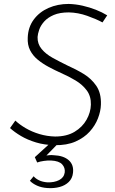

<svg xmlns="http://www.w3.org/2000/svg" viewBox="-20 -731 583 976"><path d="M501 -617Q470 -634 423.5 -650.5Q377 -667 330 -668Q284 -668 253.5 -655Q223 -642 205 -622Q187 -602 179.5 -580.5Q172 -559 171 -543Q170 -508 191.5 -482Q213 -456 248.5 -436.5Q284 -417 323 -398Q366 -379 405.5 -355Q445 -331 470 -294Q495 -257 493 -199Q492 -166 478 -129.5Q464 -93 436 -62Q408 -31 364 -11.5Q320 8 258 7Q206 6 163 -7Q120 -20 87 -39.5Q54 -59 31 -80L58 -118Q79 -98 110.5 -79.5Q142 -61 180.5 -49.5Q219 -38 260 -37Q319 -37 359 -61Q399 -85 420 -122.5Q441 -160 442 -199Q443 -242 421 -271.5Q399 -301 364 -322Q329 -343 290 -360Q259 -374 228 -390.5Q197 -407 172 -427.5Q147 -448 133 -475.5Q119 -503 121 -540Q123 -593 151.5 -631.5Q180 -670 226.5 -690.5Q273 -711 329 -711Q365 -710 400 -702Q435 -694 467 -681.5Q499 -669 525 -653ZM151 165Q161 177 178.5 185.5Q196 194 221 196Q256 197 280.5 184.5Q305 172 309 146Q312 122 296 104.5Q280 87 240 85Q224 84 203 87Q182 90 169 95L157 68L236 -4L272 2L194 82L178 69Q190 64 211.5 60Q233 56 253 58Q303 60 329.5 83.5Q356 107 351 148Q348 176 329.5 194Q311 212 283 219.5Q255 227 222 225Q191 223 168 212.5Q145 202 132 188Z"/></svg>

Font: Josefin Sans Thin Light
Style: Italic
Weight: 300
Italic angle: -7°
Version: Version 2.000